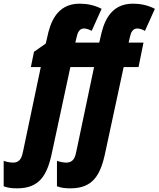

<svg xmlns="http://www.w3.org/2000/svg" viewBox="-130 -785 863 1045"><path d="M-36 240C84 240 127 170 153 45L253 -420H382L287 32C280 67 273 100 230 100C218 100 192 96 180 90V229C207 239 230 240 254 240C374 240 417 170 443 45L543 -420H624L651 -553H570L578 -587C583 -609 593 -630 617 -630C628 -630 645 -625 659 -617L713 -737C672 -758 632 -765 593 -765C465 -765 432 -654 417 -582L410 -553H280L288 -587C293 -609 303 -630 327 -630C338 -630 355 -625 369 -617L423 -737C382 -758 342 -765 303 -765C175 -765 142 -654 127 -582L119 -548L55 -503L38 -420H92L-3 32C-10 67 -17 100 -60 100C-72 100 -98 96 -110 90V229C-83 239 -60 240 -36 240Z"/></svg>

Font: Noto Sans ExtraCondensed Black
Style: Italic
Weight: 900
Width: 2
Italic angle: -12°
Designer: Monotype Design Team
Foundry: Monotype Imaging Inc.
Version: Version 2.013